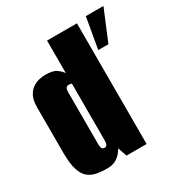

<svg xmlns="http://www.w3.org/2000/svg" viewBox="-154 -749 818 868"><g transform="rotate(-30 254.5 -315.5)"><path d="M156 7Q128 7 103.5 2.5Q79 -2 60 -17Q41 -32 30.5 -64.5Q20 -97 20 -154V-391Q20 -428 31.5 -449.5Q43 -471 60 -482Q77 -493 94.5 -496.5Q112 -500 125 -500Q165 -500 183 -487Q201 -474 210 -460V-630H366V0H261L245 -47Q241 -40 231 -27Q221 -14 203 -3.5Q185 7 156 7ZM193 -80Q197 -80 200 -81.5Q203 -83 205.5 -86.5Q208 -90 209 -95.5Q210 -101 210 -110V-405Q210 -405 207.5 -406Q205 -407 201.5 -407.5Q198 -408 193 -408Q189 -408 186 -406.5Q183 -405 180.5 -401.5Q178 -398 177 -392.5Q176 -387 176 -378V-110Q176 -99 178 -92Q180 -85 184 -82.5Q188 -80 193 -80ZM389 -477 417 -638H509L442 -477Z"/></g></svg>

Font: Alumni Sans Thin Black
Style: Regular
Weight: 900
Version: Version 1.018